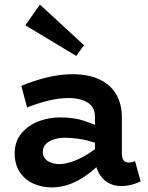

<svg xmlns="http://www.w3.org/2000/svg" viewBox="-20 -809 648 843"><path d="M510 7.8Q479.1 7.8 453.4 -7.4Q427.7 -22.6 412.3 -52.1Q396.9 -81.6 396.9 -123.8V-298Q396.9 -327 381.2 -344.7Q365.6 -362.4 339 -370.5Q312.5 -378.6 280.7 -378.6Q241.1 -378.6 194.5 -367.6Q147.9 -356.5 98.8 -337.3L73.7 -431.9Q130.5 -455.8 188.1 -469.5Q245.7 -483.2 297.5 -483.2Q368.1 -483.2 416.8 -460.2Q465.5 -437.2 490.2 -394.9Q515 -352.5 515 -292.7V-134.6Q515 -113.7 523.3 -104.5Q531.6 -95.3 544.7 -95.3Q553.4 -95.3 560.7 -97.5Q568 -99.7 572.9 -101.4L597.5 -12.8Q585.7 -6.1 562.6 0.8Q539.5 7.8 510 7.8ZM207.2 13.8Q163.8 13.8 126.6 -2.8Q89.4 -19.5 66.9 -53.1Q44.4 -86.8 44.4 -137.4Q45.2 -189.3 74.5 -224Q103.9 -258.8 149.1 -276.2Q194.4 -293.5 243 -293.5Q303.6 -293.5 346.7 -279.3Q389.9 -265.1 434.8 -243.5V-165.8Q382.1 -190.4 340.2 -197.2Q298.3 -204 266.7 -204.2Q240.8 -204.5 218.3 -197.5Q195.7 -190.5 181.8 -177Q167.9 -163.6 167.9 -142Q167.9 -124.1 178.2 -112.1Q188.5 -100 205.6 -94.3Q222.6 -88.5 241.7 -88.5Q263.6 -88.5 294.3 -98.5Q325.1 -108.4 361.1 -129.9Q397.2 -151.3 434.8 -185.7L432.5 -103.3Q398 -67.1 361 -40.7Q324.1 -14.2 285.9 -0.2Q247.8 13.8 207.2 13.8ZM315.1 -563.3 91.2 -698.1 155.3 -788.9 348.7 -610.7Z"/></svg>

Font: BioRhyme ExtraBold
Style: Regular
Weight: 800
Designer: Aoife Mooney
Foundry: Aoife Mooney Type
Version: Version 1.600;gftools[0.9.33]